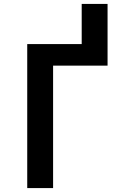

<svg xmlns="http://www.w3.org/2000/svg" viewBox="-20 -960 640 980"><path d="M119 0V-735H397V-940H529V-625H251V0Z"/></svg>

Font: Iosevka Curly XBdEx
Style: Regular
Weight: 800
Width: 7
Monospace: yes
Designer: Belleve Invis
Foundry: Belleve Invis
Version: Version 11.1.0; ttfautohint (v1.8.3)